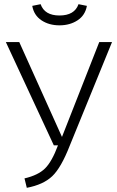

<svg xmlns="http://www.w3.org/2000/svg" viewBox="-20 -886 559 917"><path d="M108 11 97 -34Q162 -49 195 -81.5Q228 -114 257 -192H237L8 -685H72L276 -232L454 -685H515L313 -190Q272 -85 229.5 -44.5Q187 -4 108 11ZM264 -765Q214 -765 178 -789Q142 -813 134 -858L174 -866Q193 -812 264 -812Q336 -812 355 -866L395 -858Q387 -813 350.5 -789Q314 -765 264 -765Z"/></svg>

Font: Trujillo Light
Style: Regular
Weight: 300
Designer: Fira Sans original fonts by bBox Type GmbH, Carrois Corporate GbR, & Edenspiekermann AG / Changes by Cristiano Sobral
Foundry: Fira Sans original fonts by bBox Type GmbH, Carrois Corporate GbR, & Edenspiekermann AG / Changes by Cristiano Sobral
Version: Version 4.301;July 28, 2020;FontCreator 13.0.0.2655 64-bit